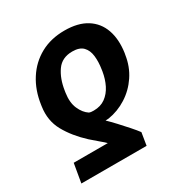

<svg xmlns="http://www.w3.org/2000/svg" viewBox="-170 -686 960 1003"><g transform="rotate(-30 310.5 -185.0)"><path d="M427.2 183.6H33.7L53.2 69.8H258.8Q249.5 60.1 227.8 42.2Q206.1 24.4 180.7 1.5Q115.7 -58.6 79.8 -123.5Q43.9 -188.5 55.7 -268.6L57.1 -278.3Q68.8 -359.9 108.4 -421.6Q147.9 -483.4 210.9 -518.1Q273.9 -552.7 356 -552.7Q437.5 -552.7 489 -520.3Q540.5 -487.8 561 -429.4Q581.5 -371.1 570.3 -293.5L568.4 -283.7Q558.6 -217.8 523.7 -165.8Q488.8 -113.8 437 -81.1Q385.3 -48.3 326.2 -39.1Q322.3 -38.6 317.6 -38.6Q313 -38.6 307.6 -38.1Q327.6 -19 353 8.3Q378.4 35.6 402.1 62.5Q425.8 89.4 439.5 107.9ZM421.9 -268.6 423.3 -278.3Q430.2 -321.8 426 -358.2Q421.9 -394.5 401.1 -416Q380.4 -437.5 336.9 -437.5Q274.4 -437.5 242.7 -392.3Q210.9 -347.2 200.7 -278.3L199.2 -268.6Q190.9 -212.9 207.8 -174.6Q224.6 -136.2 252.9 -117.7Q259.3 -115.2 265.9 -114.5Q272.5 -113.8 280.8 -113.8Q322.3 -113.8 351.1 -134.8Q379.9 -155.8 397.5 -190.9Q415 -226.1 421.9 -268.6Z"/></g></svg>

Font: Inter Display
Style: Bold Italic
Weight: 700
Italic angle: -9.39999°
Designer: Rasmus Andersson
Foundry: rsms
Version: Version 4.000;git-a52131595